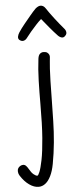

<svg xmlns="http://www.w3.org/2000/svg" viewBox="-134 -866 504 1165"><g transform="rotate(-5 118.5 -283.0)"><path d="M119 -511Q122 -533 132.5 -541Q143 -549 154 -548Q168 -548 175.5 -542.5Q183 -537 186.5 -529.5Q190 -522 189 -514Q188 -504 186.5 -488Q185 -472 183 -444Q181 -416 180 -370Q179 -324 178 -254Q177 -190 175.5 -125Q174 -60 168 4.5Q162 69 150 133Q142 176 127.5 205.5Q113 235 94 249.5Q75 264 53 264Q25 264 -4 243.5Q-33 223 -56 187Q-62 177 -63.5 170Q-65 163 -65 158Q-65 148 -60.5 140.5Q-56 133 -47.5 128Q-39 123 -30 123Q-20 123 -12.5 130.5Q-5 138 3 152Q15 174 28.5 185Q42 196 51 196Q56 196 65 174.5Q74 153 84 103.5Q94 54 100.5 -29Q107 -112 107 -236Q107 -307 109 -377.5Q111 -448 119 -511ZM61 -643Q52 -630 39 -627Q26 -624 13 -635Q5 -643 7.5 -655.5Q10 -668 18 -680Q33 -703 53.5 -728Q74 -753 93.5 -776.5Q113 -800 128 -815Q136 -822 144 -826Q152 -830 159 -830Q168 -830 175.5 -825.5Q183 -821 189 -812Q208 -783 236.5 -746Q265 -709 290 -680Q300 -669 301.5 -657Q303 -645 294 -636Q284 -624 272 -626.5Q260 -629 249 -640Q227 -663 202 -693Q177 -723 156 -749Q142 -737 124 -717.5Q106 -698 89 -678Q72 -658 61 -643Z"/></g></svg>

Font: Playpen Sans Light
Style: Regular
Weight: 300
Designer: Laura Meseguer, Veronika Burian, José Scaglione
Foundry: TypeTogether
Version: Version 1.001